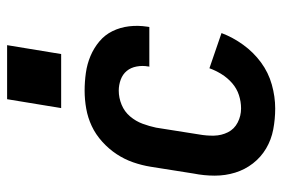

<svg xmlns="http://www.w3.org/2000/svg" viewBox="-147 -639 794 540"><g transform="rotate(-90 250.0 -369.0)"><path d="M215 8Q185 8 156 2.5Q127 -3 102.5 -17.5Q78 -32 60.5 -54.5Q43 -77 34.5 -104.5Q26 -132 26 -162Q26 -192 32 -222L51 -342Q55 -367 63.5 -391.5Q72 -416 86.5 -438Q101 -460 121.5 -478.5Q142 -497 165.5 -508Q189 -519 214.5 -523.5Q240 -528 265 -528Q290 -528 315 -524.5Q340 -521 362.5 -511.5Q385 -502 403.5 -486.5Q422 -471 432.5 -449.5Q443 -428 446 -403Q449 -378 445 -352Q445 -350 444.5 -348.5Q444 -347 444 -346H332Q333 -347 333 -347.5Q333 -348 333 -349Q336 -365 333 -381.5Q330 -398 320.5 -409.5Q311 -421 296 -426.5Q281 -432 265 -432Q245 -432 225.5 -424Q206 -416 192.5 -400Q179 -384 172 -365Q165 -346 161 -327L142 -207Q138 -185 138.5 -164Q139 -143 148 -125Q157 -107 175.5 -97.5Q194 -88 215 -88Q234 -88 252.5 -94Q271 -100 286 -113Q301 -126 311.5 -143Q322 -160 328 -177L427 -143Q415 -111 394 -82Q373 -53 344.5 -32Q316 -11 282 -1.5Q248 8 215 8ZM368 -594H216L241 -746H393Z"/></g></svg>

Font: Iosevka SS04
Style: Bold Italic
Weight: 700
Italic angle: -9°
Monospace: yes
Designer: Belleve Invis
Foundry: Belleve Invis
Version: Version 19.0.0; ttfautohint (v1.8.4)